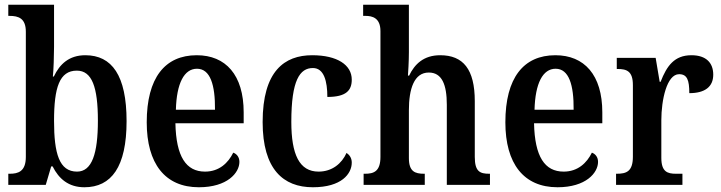

<svg xmlns="http://www.w3.org/2000/svg" viewBox="-20 -780 3042 810"><path d="M336 10C450 10 514 -76 514 -269C514 -462 452 -547 340 -547C272 -547 232 -510 207 -457H203C206 -484 208 -547 208 -582V-760H15V-713H20C58 -713 89 -703 89 -646V-118C89 -56 56 -47 21 -47H15V0H173L196 -78H202C228 -26 269 10 336 10ZM305 -56C230 -56 208 -132 208 -270C208 -411 231 -482 304 -482C368 -482 393 -413 393 -271C393 -132 368 -56 305 -56Z M819 10C939 10 990 -51 990 -97C990 -118 978 -131 964 -136C943 -93 905 -56 845 -56C765 -56 723 -119 720 -260H1008V-306C1008 -464 932 -547 810 -547C676 -547 599 -452 599 -264C599 -90 676 10 819 10ZM887 -317H722C725 -429 757 -490 811 -490C867 -490 888 -422 887 -317Z M1300 10C1421 10 1464 -47 1464 -94C1464 -113 1455 -126 1442 -135C1422 -90 1381 -56 1324 -56C1243 -56 1209 -128 1209 -266C1209 -442 1245 -493 1300 -493C1347 -493 1361 -437 1361 -371C1441 -371 1464 -399 1464 -444C1464 -506 1403 -547 1297 -547C1180 -547 1088 -480 1088 -265C1088 -66 1175 10 1300 10Z M1514 0H1772V-47H1769C1731 -47 1705 -56 1705 -113V-315C1705 -405 1727 -474 1789 -474C1844 -474 1865 -424 1865 -338V0H2047V-47H2044C2005 -47 1983 -56 1983 -118V-353C1983 -488 1934 -547 1837 -547C1767 -547 1729 -509 1706 -461H1701C1702 -475 1705 -521 1705 -560V-760H1512V-713H1522C1550 -713 1585 -705 1585 -649V-118C1585 -56 1556 -47 1520 -47H1514Z M2332 10C2452 10 2503 -51 2503 -97C2503 -118 2491 -131 2477 -136C2456 -93 2418 -56 2358 -56C2278 -56 2236 -119 2233 -260H2521V-306C2521 -464 2445 -547 2323 -547C2189 -547 2112 -452 2112 -264C2112 -90 2189 10 2332 10ZM2400 -317H2235C2238 -429 2270 -490 2324 -490C2380 -490 2401 -422 2400 -317Z M2579 0H2859V-47H2832C2796 -47 2770 -55 2770 -114V-273C2770 -358 2793 -467 2845 -467C2879 -467 2888 -442 2888 -387C2954 -387 2989 -414 2989 -465C2989 -514 2960 -547 2897 -547C2825 -547 2793 -502 2767 -435H2763L2746 -536H2582V-489H2585C2624 -489 2650 -480 2650 -421V-119C2650 -56 2622 -47 2582 -47H2579Z"/></svg>

Font: Noto Serif Bengali Condensed
Style: Regular
Weight: 400
Width: 3
Designer: Juan Bruce, Universal Thirst, Indian Type Foundry and the Monotype Design Team.
Foundry: Monotype Imaging Inc.
Version: Version 2.003